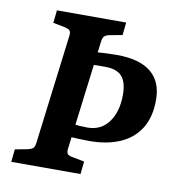

<svg xmlns="http://www.w3.org/2000/svg" viewBox="-69 -635 652 699"><g transform="rotate(10 257.0 -286.0)"><path d="M18 0 23 -47 71 -56Q83 -59 88.5 -64Q94 -69 96 -83L147 -491Q148 -504 143 -508.5Q138 -513 127 -516L81 -525L86 -572H342L337 -525L289 -516Q276 -513 271 -507.5Q266 -502 264 -489L213 -81Q212 -68 216.5 -63Q221 -58 233 -56L279 -47L274 0ZM284 -124Q266 -124 245 -125Q224 -126 205 -127L212 -176Q227 -173 240.5 -172Q254 -171 269 -171Q320 -171 348 -210Q376 -249 376 -310Q376 -357 357 -378.5Q338 -400 296 -400Q281 -400 266.5 -400Q252 -400 236 -398L242 -446Q266 -448 287 -449Q308 -450 329 -450Q413 -450 455.5 -415.5Q498 -381 498 -313Q498 -250 472 -208Q446 -166 398 -145Q350 -124 284 -124Z"/></g></svg>

Font: Yrsa SemiBold
Style: Italic
Weight: 600
Italic angle: -7.10001°
Version: Version 2.004